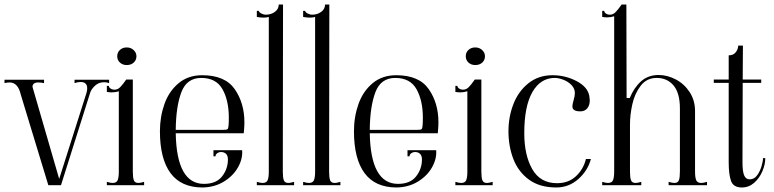

<svg xmlns="http://www.w3.org/2000/svg" viewBox="-50 -820 3428 850"><path d="M433 -467V-452Q422 -456 411 -456Q387 -456 370.5 -440.5Q354 -425 349 -409L220 0H164L42 -401Q30 -455 -8 -455Q-19 -455 -30 -452V-467H145V-452Q130 -455 120 -455Q107 -455 100.5 -450Q94 -445 94 -437Q94 -434 96 -428L212 -28L333 -409Q336 -420 336 -429Q336 -457 307 -457Q294 -457 280 -452V-467Z M469 -571Q469 -588 481 -599Q493 -610 511 -610Q529 -610 541.5 -598.5Q554 -587 554 -571Q554 -554 542 -543Q530 -532 511 -532Q493 -532 481 -543Q469 -554 469 -571ZM448 -10Q466 -10 471 -22.5Q476 -35 476 -60V-416Q461 -411 444 -411Q437 -411 423 -413V-440H432Q432 -433 439.5 -428Q447 -423 457 -423Q471 -423 482 -434Q493 -445 509 -468H538V-60Q538 -34 542.5 -22Q547 -10 563 -10Q571 -10 588 -15V0H423V-15Q440 -10 448 -10Z M658 -239Q658 -303 678 -359.5Q698 -416 740.5 -451.5Q783 -487 845 -487Q946 -487 989 -425.5Q1032 -364 1032 -278Q1032 -263 1030 -239L1029 -230H728Q732 -6 853 -6Q907 -6 933 -39Q959 -72 959 -114Q959 -131 950.5 -139Q942 -147 929 -147Q919 -147 911.5 -141.5Q904 -136 904 -128H895V-155H1022Q1025 -117 1003.5 -79Q982 -41 941 -16Q900 9 847 10Q752 10 705 -53.5Q658 -117 658 -239ZM962 -266Q963 -277 963 -299Q963 -375 935 -425Q907 -475 841 -475Q777 -475 753 -412Q729 -349 728 -245H936Q954 -245 957.5 -248.5Q961 -252 962 -266Z M1112 -10Q1130 -10 1135 -22.5Q1140 -35 1140 -60V-745Q1130 -742 1117 -742Q1103 -742 1087 -745V-772H1096Q1096 -766 1106.5 -760.5Q1117 -755 1127 -755Q1150 -755 1167 -767.5Q1184 -780 1184 -800H1203L1202 -60Q1202 -34 1206.5 -22Q1211 -10 1227 -10Q1235 -10 1252 -15V0H1087V-15Q1104 -10 1112 -10Z M1317 -10Q1335 -10 1340 -22.5Q1345 -35 1345 -60V-745Q1335 -742 1322 -742Q1308 -742 1292 -745V-772H1301Q1301 -766 1311.5 -760.5Q1322 -755 1332 -755Q1355 -755 1372 -767.5Q1389 -780 1389 -800H1408L1407 -60Q1407 -34 1411.5 -22Q1416 -10 1432 -10Q1440 -10 1457 -15V0H1292V-15Q1309 -10 1317 -10Z M1517 -239Q1517 -303 1537 -359.5Q1557 -416 1599.5 -451.5Q1642 -487 1704 -487Q1805 -487 1848 -425.5Q1891 -364 1891 -278Q1891 -263 1889 -239L1888 -230H1587Q1591 -6 1712 -6Q1766 -6 1792 -39Q1818 -72 1818 -114Q1818 -131 1809.5 -139Q1801 -147 1788 -147Q1778 -147 1770.5 -141.5Q1763 -136 1763 -128H1754V-155H1881Q1884 -117 1862.5 -79Q1841 -41 1800 -16Q1759 9 1706 10Q1611 10 1564 -53.5Q1517 -117 1517 -239ZM1821 -266Q1822 -277 1822 -299Q1822 -375 1794 -425Q1766 -475 1700 -475Q1636 -475 1612 -412Q1588 -349 1587 -245H1795Q1813 -245 1816.5 -248.5Q1820 -252 1821 -266Z M2012 -571Q2012 -588 2024 -599Q2036 -610 2054 -610Q2072 -610 2084.5 -598.5Q2097 -587 2097 -571Q2097 -554 2085 -543Q2073 -532 2054 -532Q2036 -532 2024 -543Q2012 -554 2012 -571ZM1991 -10Q2009 -10 2014 -22.5Q2019 -35 2019 -60V-416Q2004 -411 1987 -411Q1980 -411 1966 -413V-440H1975Q1975 -433 1982.5 -428Q1990 -423 2000 -423Q2014 -423 2025 -434Q2036 -445 2052 -468H2081V-60Q2081 -34 2085.5 -22Q2090 -10 2106 -10Q2114 -10 2131 -15V0H1966V-15Q1983 -10 1991 -10Z M2201 -239Q2201 -303 2223 -359.5Q2245 -416 2289.5 -451.5Q2334 -487 2396 -487Q2453 -487 2502.5 -461Q2552 -435 2559 -395Q2561 -381 2561 -376Q2561 -354 2550 -340.5Q2539 -327 2519 -327Q2484 -327 2484 -349Q2484 -358 2489 -375Q2495 -395 2495 -408Q2495 -428 2480 -443.5Q2465 -459 2444 -467Q2423 -475 2406 -475Q2343 -475 2307 -412.5Q2271 -350 2271 -230Q2271 -133 2306.5 -71Q2342 -9 2416 -9Q2467 -9 2500 -40Q2533 -71 2544 -116H2566Q2552 -64 2510 -27Q2468 10 2413 10Q2339 10 2291.5 -25Q2244 -60 2222.5 -116.5Q2201 -173 2201 -239Z M3055 -10Q3063 -10 3080 -15V0H2910V-15Q2927 -10 2935 -10Q2951 -10 2955.5 -22Q2960 -34 2960 -60V-340Q2960 -408 2932 -441.5Q2904 -475 2857 -475Q2813 -475 2786.5 -440.5Q2760 -406 2749.5 -359Q2739 -312 2739 -269V-60Q2739 -34 2743.5 -22Q2748 -10 2764 -10Q2772 -10 2789 -15V0H2616V-15Q2633 -10 2641 -10Q2659 -10 2664 -22.5Q2669 -35 2669 -60V-748Q2654 -743 2637 -743Q2630 -743 2616 -745V-772H2625Q2625 -765 2632.5 -760Q2640 -755 2650 -755Q2664 -755 2675 -766Q2686 -777 2702 -800H2723L2724 -386H2738Q2756 -431 2787.5 -459.5Q2819 -488 2866 -488Q2904 -488 2941.5 -468.5Q2979 -449 3003 -412.5Q3027 -376 3027 -328V-60Q3027 -35 3032 -22.5Q3037 -10 3055 -10Z M3176 -102V-150V-453H3110V-468H3176V-575Q3197 -575 3207.5 -589Q3218 -603 3218 -618H3239L3238 -468H3320V-453H3238L3237 -101Q3237 -61 3244.5 -43.5Q3252 -26 3269 -26Q3289 -26 3302 -44Q3315 -62 3321.5 -84.5Q3328 -107 3328 -120H3338Q3338 -92 3325 -61.5Q3312 -31 3288.5 -10.5Q3265 10 3234 10Q3197 10 3186.5 -18.5Q3176 -47 3176 -102Z"/></svg>

Font: Viaoda Libre
Style: Regular
Weight: 400
Designer: Gydient
Version: Version 2.000